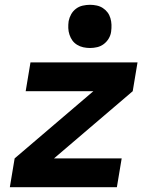

<svg xmlns="http://www.w3.org/2000/svg" viewBox="-20 -780 640 800"><path d="M21 0 41 -120 369 -400H87L107 -520H553L533 -400L205 -120H487L467 0ZM355 -580Q341 -580 327 -583Q313 -586 301 -593.5Q289 -601 281.5 -611.5Q274 -622 269.5 -635.5Q265 -649 264.5 -663Q264 -677 266 -692Q269 -707 276.5 -720.5Q284 -734 296.5 -743.5Q309 -753 324.5 -756.5Q340 -760 355 -760Q369 -760 383 -757Q397 -754 408.5 -746.5Q420 -739 428 -728.5Q436 -718 440 -704.5Q444 -691 444.5 -677Q445 -663 443 -648Q441 -633 433 -619.5Q425 -606 412.5 -596.5Q400 -587 385 -583.5Q370 -580 355 -580Z"/></svg>

Font: Iosevka Heavy Extended Oblique
Style: Regular
Weight: 900
Width: 7
Italic angle: -9°
Monospace: yes
Designer: Belleve Invis
Foundry: Belleve Invis
Version: Version 32.5.0; ttfautohint (v1.8.4)